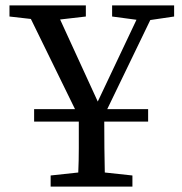

<svg xmlns="http://www.w3.org/2000/svg" viewBox="-20 -689 673 709"><path d="M15 -628V-669H297V-628L202 -617L341 -314L484 -616L394 -628V-669H623V-628L535 -615L376 -286H527V-240H365Q365 -188 365.5 -142Q366 -96 367 -52L469 -41V0H167V-41L269 -52Q271 -95 271 -141.5Q271 -188 271 -240H106V-286H257L94 -619Z"/></svg>

Font: Source Serif Pro
Style: Regular
Weight: 400
Designer: Frank Grießhammer
Foundry: Adobe Systems Incorporated
Version: Version 3.001;hotconv 1.0.111;makeotfexe 2.5.65597